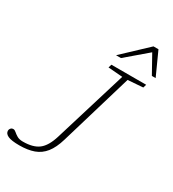

<svg xmlns="http://www.w3.org/2000/svg" viewBox="-268 -1056 1071 1186"><g transform="rotate(30 267.0 -463.0)"><path d="M283.5 -161Q264.5 -96.5 234.8 -59.2Q205 -22 161.8 -6.5Q118.5 9 58.5 9Q2 9 -22.5 -2.5Q-47 -14 -47 -35Q-47 -45 -40 -52.5Q-33 -60 -22 -60Q-12.5 -60 -2 -50.5Q8.5 -41 24.5 -31.5Q40.5 -22 66.5 -22Q139 -22 178.2 -52Q217.5 -82 240.5 -157.5L398.5 -675.5L296 -683.5L303 -707H551L544 -683.5L436.5 -675.5ZM298.5 -772 471.5 -935H507L581 -772H554L483 -899.5L333.5 -772Z"/></g></svg>

Font: Newsreader 6pt ExtraLight
Style: Italic
Weight: 275
Italic angle: -17°
Designer: Hugues Gentile
Foundry: Production Type
Version: Version 1.003; ttfautohint (v1.8.3)